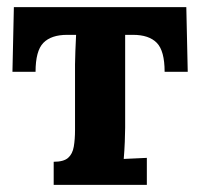

<svg xmlns="http://www.w3.org/2000/svg" viewBox="-20 -520 563 540"><path d="M131 0V-65Q159 -65 171.5 -76Q184 -87 187.5 -107.5Q191 -128 191 -154V-339Q191 -353 192 -376.5Q193 -400 194 -422H169Q124 -422 102 -399.5Q80 -377 80 -318H15L19 -500H504L508 -318H443Q443 -377 421 -399.5Q399 -422 354 -422H332V-161Q332 -147 331 -121.5Q330 -96 328 -73L393 -76V0Z"/></svg>

Font: Lora
Style: Weight 700
Weight: 700
Designer: Olga Karpushina, Alexei Vanyashin (Cyrillic)
Foundry: Cyreal
Version: Version 3.001